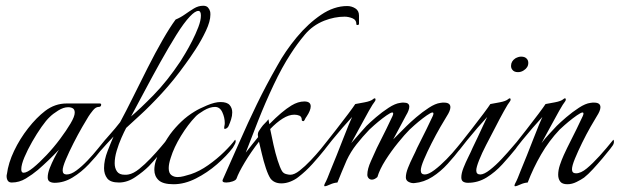

<svg xmlns="http://www.w3.org/2000/svg" viewBox="-20 -633 2156 668"><path d="M170 3Q160 3 153 -1Q146 -5 146 -16Q146 -30 153 -48Q160 -66 169 -83.5Q178 -101 185 -112Q150 -75 112 -42Q93 -26 70 -12Q47 2 21 2Q11 2 7 -4.5Q3 -11 3 -20Q3 -25 4 -27Q9 -66 29 -108Q49 -150 78 -187Q107 -224 137 -247Q171 -273 212 -273H327Q332 -273 332 -269Q332 -261 323 -261Q313 -261 303 -248.5Q293 -236 288 -228Q281 -217 266 -191Q251 -165 235.5 -134.5Q220 -104 209 -78Q198 -52 198 -40Q198 -26 212 -26Q227 -26 246 -40Q265 -54 284.5 -74.5Q304 -95 320.5 -115.5Q337 -136 347 -148Q353 -142 346.5 -131.5Q340 -121 335 -115Q315 -89 289 -61.5Q263 -34 232.5 -15.5Q202 3 170 3ZM62 -32Q74 -32 95.5 -49.5Q117 -67 142 -93.5Q167 -120 189 -149.5Q211 -179 225.5 -203.5Q240 -228 240 -241Q240 -252 233.5 -256Q227 -260 217 -260Q201 -260 182.5 -248.5Q164 -237 153 -226Q141 -215 124.5 -191.5Q108 -168 92 -140Q76 -112 65 -86Q54 -60 54 -44Q54 -32 62 -32Z M394 2Q364 2 353 -12.5Q342 -27 342 -48Q342 -76 354.5 -108Q367 -140 375 -158Q362 -144 350 -131Q338 -118 333 -112Q330 -108 328 -108Q326 -108 326 -113Q326 -121 331 -128Q345 -146 363 -166Q381 -186 398 -208Q418 -245 442.5 -294.5Q467 -344 493.5 -396.5Q520 -449 545.5 -493.5Q571 -538 591 -565Q608 -572 623.5 -583Q639 -594 654.5 -603.5Q670 -613 687 -613Q698 -613 703.5 -607Q709 -601 711 -593Q712 -590 712 -582Q712 -559 696.5 -526Q681 -493 660.5 -461.5Q640 -430 625 -410Q585 -354 543 -308.5Q501 -263 467.5 -232.5Q434 -202 419 -188Q412 -175 402.5 -153.5Q393 -132 386 -108.5Q379 -85 379 -65Q379 -48 387 -36.5Q395 -25 414 -25Q417 -25 420 -25Q423 -25 427 -26Q444 -29 464 -45Q484 -61 504 -82Q524 -103 540 -122Q547 -130 553 -137.5Q559 -145 561 -148Q568 -141 560.5 -130.5Q553 -120 548 -113Q541 -104 528 -88.5Q515 -73 498 -55Q479 -36 451 -17Q423 2 394 2ZM436 -228Q467 -254 514.5 -302.5Q562 -351 608 -420Q613 -428 624.5 -447Q636 -466 648.5 -490.5Q661 -515 670 -538.5Q679 -562 679 -579Q679 -595 670 -595Q659 -595 641 -576Q620 -554 593.5 -511.5Q567 -469 538 -417Q509 -365 482.5 -315Q456 -265 436 -228Z M584 8Q547 8 532 -6Q517 -20 517 -42Q517 -71 536 -106.5Q555 -142 572 -166Q589 -189 610.5 -209.5Q632 -230 657 -245Q673 -255 700.5 -266.5Q728 -278 747 -278Q770 -278 779 -267.5Q788 -257 788 -242Q788 -230 784 -217.5Q780 -205 775 -194Q772 -188 766 -185.5Q760 -183 760 -187Q760 -192 761 -196Q762 -200 762 -205Q762 -224 753.5 -242.5Q745 -261 728 -261Q710 -261 689 -248.5Q668 -236 660 -227Q634 -200 609.5 -160Q585 -120 574 -84Q567 -63 567 -48Q567 -31 576 -24Q585 -17 598 -17Q608 -17 619.5 -20Q631 -23 644 -27Q674 -37 704.5 -58.5Q735 -80 760 -104.5Q785 -129 798 -147Q800 -145 800 -141Q800 -136 796 -129.5Q792 -123 790 -119Q769 -91 735 -61.5Q701 -32 661.5 -12Q622 8 584 8Z M959 5Q934 5 921 -12Q913 -24 905 -48Q897 -72 891 -98Q885 -124 881 -140Q853 -104 831.5 -68Q810 -32 803 -12Q801 -6 789.5 -2Q778 2 767 2Q751 2 755 -8Q786 -77 814 -141Q842 -205 873.5 -270Q905 -335 945 -405Q973 -456 1012.5 -503.5Q1052 -551 1097 -581.5Q1142 -612 1188 -612Q1203 -612 1216 -604Q1229 -596 1229 -579V-550Q1229 -546 1223 -546Q1220 -546 1220 -548Q1220 -564 1206 -569.5Q1192 -575 1179 -575Q1144 -575 1108 -561Q1068 -545 1041 -513Q1014 -481 991 -445Q961 -399 932 -337.5Q903 -276 878.5 -214Q854 -152 835 -102Q846 -116 857 -130Q868 -144 878 -156Q878 -158 877.5 -160Q877 -162 877 -164Q877 -171 880 -176Q883 -181 888 -188Q895 -198 901 -203.5Q907 -209 914 -218L917 -201Q961 -246 994 -266Q1017 -280 1039 -280Q1061 -280 1061 -263Q1061 -249 1047 -228Q1042 -221 1041 -218Q1040 -215 1037 -212Q1036 -211 1033 -212Q1030 -213 1030 -215Q1030 -227 1022 -230.5Q1014 -234 1004 -234Q985 -234 963.5 -220.5Q942 -207 920 -184Q925 -159 931.5 -129.5Q938 -100 946 -75Q954 -50 961 -38Q966 -30 975 -27.5Q984 -25 990 -25Q1004 -25 1022.5 -39.5Q1041 -54 1060.5 -74.5Q1080 -95 1096.5 -115Q1113 -135 1122 -147Q1126 -142 1124 -137Q1123 -131 1118.5 -124.5Q1114 -118 1110 -113Q1090 -88 1067 -62.5Q1044 -37 1018 -17Q1007 -8 991 -1.5Q975 5 959 5Z M1110 15Q1106 15 1110 6Q1115 -3 1119.5 -14Q1124 -25 1129 -38Q1139 -62 1151 -92Q1163 -122 1174 -150.5Q1185 -179 1193.5 -199.5Q1202 -220 1205 -226Q1191 -211 1171.5 -188.5Q1152 -166 1135 -145Q1118 -124 1109 -112Q1106 -108 1104 -108Q1102 -108 1102 -113Q1102 -121 1107 -128Q1126 -152 1149.5 -182Q1173 -212 1192 -237.5Q1211 -263 1216 -271Q1227 -273 1248.5 -277Q1270 -281 1278 -288Q1281 -291 1284 -291Q1286 -291 1286.5 -287.5Q1287 -284 1284 -280Q1278 -273 1263.5 -247.5Q1249 -222 1232.5 -191Q1216 -160 1202 -135Q1218 -154 1233.5 -171Q1249 -188 1255 -195Q1267 -207 1288 -225Q1309 -243 1332 -258Q1355 -273 1372 -275Q1376 -276 1379 -276Q1382 -276 1385 -276Q1404 -276 1404 -262Q1404 -256 1401 -248Q1398 -240 1393 -232Q1387 -220 1373 -194.5Q1359 -169 1348 -148L1395 -195Q1407 -207 1428 -225Q1449 -243 1472 -258Q1495 -273 1512 -275Q1516 -276 1519.5 -276Q1523 -276 1525 -276Q1547 -276 1547 -260Q1547 -248 1534 -228Q1527 -217 1512 -191Q1497 -165 1481.5 -134.5Q1466 -104 1455 -78Q1444 -52 1444 -40Q1444 -26 1458 -26Q1471 -26 1491.5 -41.5Q1512 -57 1533.5 -79Q1555 -101 1571 -121Q1578 -129 1584.5 -137.5Q1591 -146 1592 -147Q1594 -145 1594 -140Q1594 -133 1589.5 -126.5Q1585 -120 1581 -115Q1562 -90 1537.5 -63Q1513 -36 1484 -17.5Q1455 1 1422 4Q1412 5 1402 0Q1392 -5 1392 -16Q1392 -30 1399.5 -49Q1407 -68 1416.5 -87Q1426 -106 1431 -118Q1449 -153 1464 -184Q1479 -215 1485 -228Q1488 -234 1488 -238Q1488 -245 1477 -239Q1466 -233 1450.5 -221Q1435 -209 1422 -197.5Q1409 -186 1405 -182Q1388 -165 1364.5 -136Q1341 -107 1321 -75.5Q1301 -44 1293 -17Q1283 -8 1274 -8Q1267 -8 1262.5 -13Q1258 -18 1258 -25Q1258 -45 1270.5 -72.5Q1283 -100 1291 -118Q1309 -153 1324 -184Q1339 -215 1345 -228Q1348 -234 1348 -238Q1348 -245 1337 -239Q1326 -233 1310.5 -221Q1295 -209 1282 -197.5Q1269 -186 1265 -182Q1241 -157 1220.5 -131Q1200 -105 1186 -75Q1178 -57 1169 -35Q1160 -13 1154 2Q1141 3 1128 9Q1115 15 1110 15Z M1782 -382Q1768 -382 1762 -391Q1758 -396 1758 -404Q1758 -420 1773 -430Q1784 -436 1793 -436Q1808 -436 1814 -427Q1818 -422 1818 -414Q1818 -398 1802 -388Q1793 -382 1782 -382ZM1608 3Q1598 3 1591.5 -1Q1585 -5 1585 -16Q1585 -30 1592.5 -49Q1600 -68 1609.5 -87Q1619 -106 1624 -118Q1631 -132 1641.5 -154.5Q1652 -177 1661.5 -197.5Q1671 -218 1675 -226Q1661 -211 1641.5 -188.5Q1622 -166 1605 -145Q1588 -124 1579 -112Q1576 -108 1574 -108Q1572 -108 1572 -113Q1572 -121 1577 -128Q1596 -152 1619.5 -182Q1643 -212 1662 -237.5Q1681 -263 1686 -271Q1697 -273 1718.5 -277Q1740 -281 1748 -288Q1751 -291 1754 -291Q1756 -291 1756.5 -287.5Q1757 -284 1754 -280Q1748 -273 1733 -246Q1718 -219 1701.5 -186.5Q1685 -154 1671 -128Q1657 -101 1647 -76Q1637 -51 1637 -40Q1637 -26 1651 -26Q1664 -26 1684.5 -42Q1705 -58 1726 -80.5Q1747 -103 1763 -122Q1768 -128 1775.5 -136.5Q1783 -145 1785 -147Q1787 -145 1787 -140Q1786 -133 1782 -126.5Q1778 -120 1774 -115Q1753 -89 1728 -61.5Q1703 -34 1673 -15.5Q1643 3 1608 3Z M1772 15Q1768 15 1772 6Q1777 -3 1781.5 -14Q1786 -25 1791 -38Q1801 -62 1813 -92Q1825 -122 1836 -150.5Q1847 -179 1855.5 -199.5Q1864 -220 1867 -226Q1853 -211 1833.5 -188.5Q1814 -166 1797 -145Q1780 -124 1771 -112Q1768 -108 1766 -108Q1764 -108 1764 -113Q1764 -121 1769 -128Q1788 -152 1811.5 -182Q1835 -212 1854 -237.5Q1873 -263 1878 -271Q1889 -273 1910.5 -277Q1932 -281 1940 -288Q1943 -291 1946 -291Q1948 -291 1948.5 -287.5Q1949 -284 1946 -280Q1940 -273 1925.5 -247.5Q1911 -222 1894.5 -191Q1878 -160 1864 -135Q1876 -151 1890 -166Q1904 -181 1917 -195Q1929 -207 1950 -225Q1971 -243 1994 -258Q2017 -273 2034 -275Q2038 -276 2041.5 -276Q2045 -276 2047 -276Q2069 -276 2069 -260Q2069 -248 2056 -228Q2049 -217 2034.5 -191.5Q2020 -166 2005.5 -136.5Q1991 -107 1980.5 -81.5Q1970 -56 1970 -44Q1970 -30 1984 -30Q2001 -30 2021.5 -47Q2042 -64 2066 -90.5Q2090 -117 2114 -147Q2116 -145 2116 -140Q2116 -133 2111.5 -126.5Q2107 -120 2103 -115Q2093 -102 2076.5 -82.5Q2060 -63 2043 -44.5Q2026 -26 2012 -15Q2002 -8 1986 0Q1970 8 1954 8Q1936 8 1929 -1.5Q1922 -11 1922 -25Q1922 -41 1928 -59Q1934 -77 1941.5 -93.5Q1949 -110 1953 -118Q1971 -153 1986 -184Q2001 -215 2007 -228Q2010 -234 2010 -238Q2010 -245 1999 -239Q1988 -233 1972.5 -221Q1957 -209 1944 -197.5Q1931 -186 1927 -182Q1890 -143 1862.5 -95.5Q1835 -48 1816 2Q1803 3 1790 9Q1777 15 1772 15Z"/></svg>

Font: Italianno
Style: Regular
Weight: 400
Designer: Robert E. Leuschke
Foundry: Robert E. Leuschke
Version: Version 1.100; ttfautohint (v1.8.3)